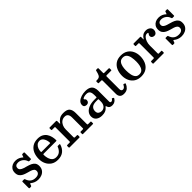

<svg xmlns="http://www.w3.org/2000/svg" viewBox="354 -2096 3540 3540"><g transform="rotate(-45 2123.5 -326.5)"><path d="M389 -362Q370 -417 327.5 -446.5Q285 -476 236.5 -476Q199 -476 178.8 -458Q158.5 -440 158.5 -411Q158.5 -378 181.2 -359Q204 -340 239.8 -328.5Q275.5 -317 315.8 -306.2Q356 -295.5 392 -278.5Q428 -261.5 450.8 -231.8Q473.5 -202 473.5 -152.5Q473.5 -98.5 448.5 -61.5Q423.5 -24.5 381.2 -5.5Q339 13.5 288 13.5Q239 13.5 201.2 -2.2Q163.5 -18 140 -38.5Q132.5 -45 128 -45Q123.5 -45 120 -35.5L108 -2Q103.5 10 89 10H59Q46.5 10 46.5 -4V-161.5Q46.5 -170.5 49 -173.8Q51.5 -177 60 -177H97Q106 -177 108.8 -173.5Q111.5 -170 114 -163.5Q152.5 -45 271.5 -45Q321 -45 347.2 -65.8Q373.5 -86.5 373.5 -122.5Q373.5 -155 351 -173.2Q328.5 -191.5 293.2 -202.2Q258 -213 218.5 -223.8Q179 -234.5 143.8 -252Q108.5 -269.5 86 -300.5Q63.5 -331.5 63.5 -383.5Q63.5 -431.5 85 -464.8Q106.5 -498 143.2 -515.8Q180 -533.5 225 -533.5Q274 -533.5 309.5 -517Q345 -500.5 365.5 -480.5Q373 -472.5 375.2 -471Q377.5 -469.5 381.5 -482L394.5 -519Q397 -525.5 400.2 -527.8Q403.5 -530 413 -530H442.5Q455.5 -530 455.5 -516V-360Q455.5 -352 452.8 -349.5Q450 -347 441 -347H406Q395.5 -347 393.5 -350.8Q391.5 -354.5 389 -362Z M555.5 -250Q555.5 -330 583.2 -393.8Q611 -457.5 666.2 -494.5Q721.5 -531.5 805 -531.5Q870 -531.5 913.2 -507.8Q956.5 -484 982 -445.2Q1007.5 -406.5 1018.2 -360.8Q1029 -315 1029 -271Q1029 -261 1025.5 -258.5Q1022 -256 1011 -256H689.5Q673.5 -256 673.5 -241.5Q674 -189 687.8 -144.2Q701.5 -99.5 731.5 -72.2Q761.5 -45 811 -45Q867.5 -45 904.5 -76.5Q941.5 -108 961.5 -161Q963.5 -166.5 965.8 -169.8Q968 -173 975.5 -173H1015.5Q1028.5 -173 1026 -162Q1004.5 -83.5 948.5 -36Q892.5 11.5 798 11.5Q719 11.5 665 -24.8Q611 -61 583.2 -120.5Q555.5 -180 555.5 -250ZM689.5 -307.5H900Q909.5 -307.5 911.8 -309Q914 -310.5 914 -316.5Q914 -340.5 907.5 -368.8Q901 -397 887.5 -422.2Q874 -447.5 853.2 -463.5Q832.5 -479.5 804 -479.5Q761 -479.5 732.8 -455.5Q704.5 -431.5 690.5 -395Q676.5 -358.5 676 -321Q675.5 -313 677.8 -310.2Q680 -307.5 689.5 -307.5Z M1172.5 -458H1109Q1096.5 -458 1096.5 -472.5V-506.5Q1096.5 -520 1109 -520H1273Q1290.5 -520 1290.5 -501.5V-448.5Q1290.5 -429.5 1293.2 -430Q1296 -430.5 1301.5 -439Q1326 -478 1367.2 -504.8Q1408.5 -531.5 1473.5 -531.5Q1567.5 -531.5 1602.8 -490.5Q1638 -449.5 1638 -369V-84.5Q1638 -71 1640.8 -66.5Q1643.5 -62 1657 -62H1714.5Q1723 -62 1725.5 -58.8Q1728 -55.5 1728 -46.5V-13Q1728 -3.5 1724 -1.8Q1720 0 1710.5 0H1459Q1450.5 0 1448.8 -3.8Q1447 -7.5 1447 -16.5V-46.5Q1447 -55 1449.2 -58.5Q1451.5 -62 1460 -62H1511Q1523.5 -62 1527.5 -65.2Q1531.5 -68.5 1531.5 -81.5V-357.5Q1531.5 -410.5 1510.2 -438.2Q1489 -466 1443.5 -466Q1398.5 -466 1364.8 -441.8Q1331 -417.5 1312 -376Q1293 -334.5 1293 -283V-82.5Q1293 -62 1313.5 -62H1359.5Q1370 -62 1373.8 -59Q1377.5 -56 1377.5 -45V-15.5Q1377.5 -6 1374.2 -3Q1371 0 1362 0H1110.5Q1101 0 1098.8 -3.5Q1096.5 -7 1096.5 -16.5V-45.5Q1096.5 -56 1100.5 -59Q1104.5 -62 1114.5 -62H1168Q1178.5 -62 1182.5 -64.5Q1186.5 -67 1186.5 -77V-447.5Q1186.5 -454.5 1183.2 -456.2Q1180 -458 1172.5 -458Z M1791 -123Q1791 -171.5 1821.2 -211.2Q1851.5 -251 1910.2 -274.8Q1969 -298.5 2055 -298.5H2102Q2110.5 -298.5 2112.8 -300.5Q2115 -302.5 2115 -311.5V-367Q2115 -415.5 2095.5 -447Q2076 -478.5 2020 -478.5Q1983.5 -478.5 1953.8 -467.8Q1924 -457 1924 -443.5Q1924 -435 1930.8 -430.8Q1937.5 -426.5 1944 -418.8Q1950.5 -411 1950.5 -391Q1950.5 -364 1933.2 -347Q1916 -330 1888.5 -330Q1862 -330 1842.2 -343.5Q1822.5 -357 1822.5 -391Q1822.5 -436 1856.2 -467Q1890 -498 1941.2 -514Q1992.5 -530 2046 -530Q2116 -530 2154 -507.8Q2192 -485.5 2207 -448.8Q2222 -412 2222 -368.5V-80Q2222 -65 2229.8 -58Q2237.5 -51 2248 -51Q2258.5 -51 2270 -57Q2281.5 -63 2294 -83Q2299 -91.5 2305.5 -86.5L2329 -72Q2335.5 -67.5 2332 -60Q2314.5 -26.5 2284.8 -8.2Q2255 10 2219.5 10H2219Q2181.5 10 2162.2 -1.8Q2143 -13.5 2135 -29.8Q2127 -46 2123.5 -58.5Q2120 -68.5 2116.8 -68.5Q2113.5 -68.5 2106.5 -59.5Q2097.5 -47.5 2080.2 -31Q2063 -14.5 2031.8 -2.2Q2000.5 10 1949 10Q1879.5 10 1835.2 -24.8Q1791 -59.5 1791 -123ZM1912 -138.5Q1912 -92.5 1939.5 -73Q1967 -53.5 2002.5 -53.5Q2050.5 -53.5 2082.8 -89.5Q2115 -125.5 2115 -191V-245Q2115 -255 2105 -255H2059.5Q1980 -255 1946 -223.5Q1912 -192 1912 -138.5Z M2672.5 -97Q2655 -52.5 2619.5 -20Q2584 12.5 2521 12.5Q2462 12.5 2436.2 -16.8Q2410.5 -46 2410.5 -93V-440.5Q2410.5 -458 2394.5 -458H2334.5Q2324 -458 2320.8 -460.5Q2317.5 -463 2317.5 -473V-506Q2317.5 -516 2320.2 -518Q2323 -520 2332.5 -520Q2369 -520 2391 -527.5Q2413 -535 2427 -562.5Q2441 -590 2455 -650.5Q2457 -659 2459.5 -662.2Q2462 -665.5 2473 -665.5H2503.5Q2517 -665.5 2517 -651V-536Q2517 -525.5 2521.5 -522.8Q2526 -520 2536 -520H2645.5Q2655 -520 2658.2 -517Q2661.5 -514 2661.5 -504V-470.5Q2661.5 -461.5 2657.8 -459.8Q2654 -458 2645 -458H2537Q2527 -458 2522 -455.2Q2517 -452.5 2517 -441.5V-113.5Q2517 -84 2528.5 -70.8Q2540 -57.5 2560 -57.5Q2599.5 -57.5 2626.5 -113Q2630.5 -120.5 2633.2 -122Q2636 -123.5 2644.5 -120.5L2664 -112Q2670.5 -109 2672.8 -106.2Q2675 -103.5 2672.5 -97Z M2725.5 -249.5Q2725.5 -329.5 2753 -393.2Q2780.5 -457 2835.5 -494.2Q2890.5 -531.5 2973 -531.5Q3055.5 -531.5 3110.5 -495.2Q3165.5 -459 3193 -399.5Q3220.5 -340 3220.5 -270Q3220.5 -190 3193 -126.2Q3165.5 -62.5 3110.5 -25.5Q3055.5 11.5 2973 11.5Q2890.5 11.5 2835.5 -24.5Q2780.5 -60.5 2753 -120Q2725.5 -179.5 2725.5 -249.5ZM2847.5 -270Q2847.5 -209.5 2857.8 -157.2Q2868 -105 2895 -73.2Q2922 -41.5 2973 -41.5Q3024 -41.5 3051.2 -72.5Q3078.5 -103.5 3088.5 -151.5Q3098.5 -199.5 3098.5 -250Q3098.5 -310.5 3088.5 -362.8Q3078.5 -415 3051.2 -446.8Q3024 -478.5 2973 -478.5Q2922 -478.5 2895 -447.5Q2868 -416.5 2857.8 -368.5Q2847.5 -320.5 2847.5 -270Z M3376.5 -438.5Q3376.5 -450.5 3373.2 -454.2Q3370 -458 3358.5 -458H3301.5Q3291 -458 3288.8 -461.8Q3286.5 -465.5 3286.5 -476.5V-502Q3286.5 -513 3289.2 -516.5Q3292 -520 3302.5 -520H3462.5Q3471.5 -520 3476 -517.5Q3480.5 -515 3480.5 -505.5V-455Q3480.5 -441.5 3482.2 -440Q3484 -438.5 3490.5 -451Q3509.5 -485.5 3542.2 -508.5Q3575 -531.5 3626.5 -531.5Q3672.5 -531.5 3707.5 -505Q3742.5 -478.5 3742.5 -432Q3742.5 -399.5 3723 -374.2Q3703.5 -349 3672 -349Q3643 -349 3623.5 -364.2Q3604 -379.5 3604 -404.5Q3604 -423.5 3610 -433.8Q3616 -444 3622 -450Q3628 -456 3628 -462Q3628 -469 3622.2 -472.5Q3616.5 -476 3600 -476Q3567.5 -476 3541 -448.5Q3514.5 -421 3498.8 -376.2Q3483 -331.5 3483 -280V-82Q3483 -70.5 3485.5 -66.2Q3488 -62 3499.5 -62H3560Q3569.5 -62 3571.2 -58.2Q3573 -54.5 3573 -45V-16Q3573 -7 3570.8 -3.5Q3568.5 0 3559.5 0H3301.5Q3294 0 3290.2 -1.8Q3286.5 -3.5 3286.5 -11V-48Q3286.5 -62 3301 -62H3355.5Q3367 -62 3371.8 -65.2Q3376.5 -68.5 3376.5 -79.5Z M4122.5 -362Q4103.5 -417 4061 -446.5Q4018.5 -476 3970 -476Q3932.5 -476 3912.2 -458Q3892 -440 3892 -411Q3892 -378 3914.8 -359Q3937.5 -340 3973.2 -328.5Q4009 -317 4049.2 -306.2Q4089.5 -295.5 4125.5 -278.5Q4161.5 -261.5 4184.2 -231.8Q4207 -202 4207 -152.5Q4207 -98.5 4182 -61.5Q4157 -24.5 4114.8 -5.5Q4072.5 13.5 4021.5 13.5Q3972.5 13.5 3934.8 -2.2Q3897 -18 3873.5 -38.5Q3866 -45 3861.5 -45Q3857 -45 3853.5 -35.5L3841.5 -2Q3837 10 3822.5 10H3792.5Q3780 10 3780 -4V-161.5Q3780 -170.5 3782.5 -173.8Q3785 -177 3793.5 -177H3830.5Q3839.5 -177 3842.2 -173.5Q3845 -170 3847.5 -163.5Q3886 -45 4005 -45Q4054.5 -45 4080.8 -65.8Q4107 -86.5 4107 -122.5Q4107 -155 4084.5 -173.2Q4062 -191.5 4026.8 -202.2Q3991.5 -213 3952 -223.8Q3912.5 -234.5 3877.2 -252Q3842 -269.5 3819.5 -300.5Q3797 -331.5 3797 -383.5Q3797 -431.5 3818.5 -464.8Q3840 -498 3876.8 -515.8Q3913.5 -533.5 3958.5 -533.5Q4007.5 -533.5 4043 -517Q4078.5 -500.5 4099 -480.5Q4106.5 -472.5 4108.8 -471Q4111 -469.5 4115 -482L4128 -519Q4130.5 -525.5 4133.8 -527.8Q4137 -530 4146.5 -530H4176Q4189 -530 4189 -516V-360Q4189 -352 4186.2 -349.5Q4183.5 -347 4174.5 -347H4139.5Q4129 -347 4127 -350.8Q4125 -354.5 4122.5 -362Z"/></g></svg>

Font: Besley Medium
Style: Regular
Weight: 500
Designer: Owen Earl
Foundry: indestructible type*
Version: Version 2.001; ttfautohint (v1.8.3)